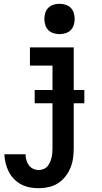

<svg xmlns="http://www.w3.org/2000/svg" viewBox="-20 -770 540 1013"><path d="M184 223Q160 223 136.5 218.5Q113 214 92 203Q71 192 54 174.5Q37 157 26 135.5Q15 114 9.5 90.5Q4 67 3 44H115Q115 59 119 74Q123 89 132 101.5Q141 114 155 120.5Q169 127 184 127Q197 127 209.5 122Q222 117 230.5 107Q239 97 244 85.5Q249 74 252 61.5Q255 49 256 36Q257 23 257 10V-424H138V-520H369V10Q369 37 365.5 63.5Q362 90 352 114.5Q342 139 325.5 160.5Q309 182 286.5 196.5Q264 211 237.5 217Q211 223 184 223ZM294 -590Q278 -590 262 -595Q246 -600 235 -611Q224 -622 219 -638Q214 -654 214 -670Q214 -686 219 -702Q224 -718 235 -729Q246 -740 262 -745Q278 -750 294 -750Q310 -750 326 -745Q342 -740 353 -729Q364 -718 369 -702Q374 -686 374 -670Q374 -654 369 -638Q364 -622 353 -611Q342 -600 326 -595Q310 -590 294 -590ZM163 -225V-295H425V-225Z"/></svg>

Font: Iosevka Curly Slab
Style: Bold
Weight: 700
Monospace: yes
Designer: Belleve Invis
Foundry: Belleve Invis
Version: Version 22.1.2; ttfautohint (v1.8.4)